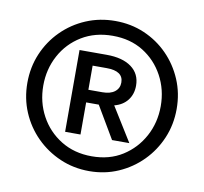

<svg xmlns="http://www.w3.org/2000/svg" viewBox="-66 -797 732 689"><g transform="rotate(10 300.0 -452.5)"><path d="M301 -179Q244 -179 194.5 -200.5Q145 -222 107.5 -259.5Q70 -297 49 -346.5Q28 -396 28 -453Q28 -510 49 -559.5Q70 -609 107.5 -646.5Q145 -684 194.5 -705Q244 -726 301 -726Q358 -726 407 -705Q456 -684 493 -646.5Q530 -609 551 -559.5Q572 -510 572 -453Q572 -396 551 -346.5Q530 -297 493 -259.5Q456 -222 407 -200.5Q358 -179 301 -179ZM301 -233Q365 -233 412.5 -263Q460 -293 487 -343Q514 -393 514 -453Q514 -513 487 -563Q460 -613 412.5 -642.5Q365 -672 301 -672Q237 -672 188.5 -642.5Q140 -613 113 -563Q86 -513 86 -453Q86 -393 113 -343Q140 -293 188.5 -263Q237 -233 301 -233ZM192 -303V-601H291Q349 -601 381.5 -577Q414 -553 414 -510Q414 -479 397 -457Q380 -435 349 -427L426 -303H363L294 -420H248V-303ZM248 -466H299Q328 -466 344 -478.5Q360 -491 360 -512Q360 -554 299 -554H248Z"/></g></svg>

Font: Geist Mono
Style: Regular
Weight: 400
Monospace: yes
Designer: Basement.studio, Andrés Briganti, Mateo Zaragoza
Foundry: Basement.studio, Vercel, Andrés Briganti, Guido Ferreyra, Mateo Zaragoza
Version: Version 1.500; ttfautohint (v1.8.4.7-5d5b)